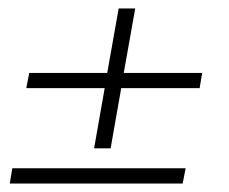

<svg xmlns="http://www.w3.org/2000/svg" viewBox="-20 -502 540 453"><path d="M451 -294H266L241 -152H202L227 -294H42L49 -330H233L260 -482H299L272 -330H457ZM411 -69H3L9 -105H418Z"/></svg>

Font: Spectral SC Light
Style: Italic
Weight: 300
Italic angle: -10°
Designer: Jean-Baptiste Levee
Foundry: Production Type
Version: Version 2.001